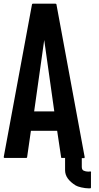

<svg xmlns="http://www.w3.org/2000/svg" viewBox="-39 -858 539 1043"><path d="M455.1 79.1Q455.1 106.4 455.1 160.2Q455.1 163.1 454.1 164.1Q452.1 165 450.2 165Q449.2 165 447.3 165Q445.3 165 443.4 165Q442.4 165 441.4 165Q441.4 165 440.4 165Q425.8 165 403.3 160.2Q381.8 155.3 372.1 149.4Q343.8 131.8 329.1 111.3Q314.5 90.8 314.5 66.4Q314.5 43.9 314.5 0Q308.6 0 297.9 0Q296.9 0 294.9 0Q293 -1 293 -3.9Q286.1 -51.8 271.5 -147.5Q223.6 -147.5 128.9 -147.5Q122.1 -99.6 108.4 -4.9Q108.4 -2 106.4 -1Q105.5 0 103.5 0Q64.5 0 -13.7 0Q-15.6 0 -15.6 0Q-16.6 -1 -17.6 -2Q-18.6 -2 -18.6 -2.9Q-18.6 -3.9 -18.6 -5.9Q32.2 -281.2 134.8 -834Q134.8 -835 135.7 -835.9Q136.7 -837.9 139.6 -837.9Q180.7 -837.9 262.7 -837.9Q263.7 -837.9 265.6 -836.9Q267.6 -835.9 267.6 -834Q318.4 -557.6 420.9 -4.9Q420.9 -3.9 420.9 -2.9Q420.9 -1 419.9 -1Q419.9 0 418.9 1Q418 1 416 1Q413.1 1 405.3 1Q405.3 16.6 405.3 48.8Q405.3 64.5 416 69.3Q427.7 74.2 439.5 74.2Q442.4 74.2 444.3 74.2Q447.3 73.2 450.2 73.2Q451.2 72.3 452.1 73.2Q453.1 73.2 454.1 74.2Q455.1 75.2 455.1 76.2Q456.1 77.1 456.1 77.1Q456.1 78.1 455.1 79.1ZM255.9 -252.9Q238.3 -381.8 201.2 -640.6Q182.6 -511.7 146.5 -252.9Q182.6 -252.9 255.9 -252.9Z"/></svg>

Font: Typeface
Style: Regular
Weight: 400
Version: Version 1.0